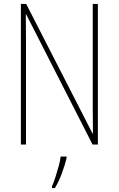

<svg xmlns="http://www.w3.org/2000/svg" viewBox="-20 -734 602 975"><path d="M477 0H450L113 -661H111Q111 -634 111.5 -605Q112 -576 112 -534V0H86V-714H113L450 -56H452Q452 -91 451.5 -127.5Q451 -164 451 -190V-714H477ZM318 70Q309 106 294 146.5Q279 187 259 221H244V212Q252 195 261 167Q270 139 278 110Q286 81 288 61H318Z"/></svg>

Font: Noto Sans Tamil Condensed Thin
Style: Regular
Weight: 100
Width: 3
Designer: Jelle Bosma - Monotype Design Team
Foundry: Monotype Imaging Inc.
Version: Version 2.004; ttfautohint (v1.8.4.7-5d5b)